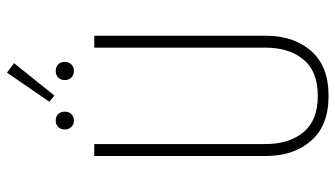

<svg xmlns="http://www.w3.org/2000/svg" viewBox="-232 -748 990 567"><g transform="rotate(-90 263.5 -465.0)"><path d="M332 -939.9 359.9 -918.9 264.2 -799.8 246.1 -814.9ZM189.9 -795.9Q202.6 -795.9 209.7 -788.6Q216.8 -781.2 216.8 -769Q216.8 -757.3 209.7 -749.8Q202.6 -742.2 189.9 -742.2Q178.7 -742.2 171.4 -750Q164.1 -757.8 164.1 -769Q164.1 -781.2 171.4 -788.6Q178.7 -795.9 189.9 -795.9ZM363.8 -769Q363.8 -757.3 356.2 -749.8Q348.6 -742.2 336.9 -742.2Q325.2 -742.2 317.6 -749.8Q310.1 -757.3 310.1 -769Q310.1 -781.2 317.4 -788.6Q324.7 -795.9 336.9 -795.9Q349.1 -795.9 356.4 -788.6Q363.8 -781.2 363.8 -769ZM440.9 -682.1V-173.8Q440.9 -93.3 396 -41.7Q351.1 9.8 263.2 9.8Q175.8 9.8 130.9 -41.7Q85.9 -93.3 85.9 -173.8V-682.1H121.1V-176.8Q121.1 -106.4 156.2 -64.2Q191.4 -22 263.2 -22Q335.9 -22 370.8 -64.5Q405.8 -106.9 405.8 -176.8V-682.1Z"/></g></svg>

Font: Fira Sans Compressed UltraLight
Style: Regular
Weight: 200
Width: 1
Designer: Carrois Corporate & Edenspiekermann AG
Foundry: Carrois Corporate GbR & Edenspiekermann AG
Version: Version 4.203;PS 004.203;hotconv 1.0.88;makeotf.lib2.5.64775